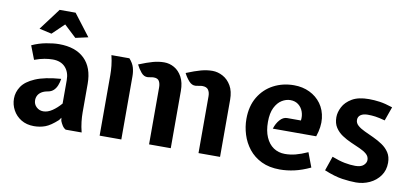

<svg xmlns="http://www.w3.org/2000/svg" viewBox="-70 -975 2612 1220"><g transform="rotate(10 1236.0 -365.0)"><path d="M195 13Q147 13 112.2 -8.2Q77.5 -29.5 58.8 -64Q40 -98.5 40 -138Q40 -179.5 64.5 -216.5Q89 -253.5 148.8 -279.2Q208.5 -305 314 -313Q310.5 -289.5 302.5 -269.8Q294.5 -250 280.8 -237Q267 -224 246 -220Q221 -216 205 -206Q189 -196 181.5 -181.8Q174 -167.5 174 -151Q174 -125 192.5 -107.5Q211 -90 237 -90Q265.5 -90 294.8 -109.8Q324 -129.5 350 -160V-311Q350 -363 321.2 -394Q292.5 -425 240 -425Q215.5 -425 187 -420Q158.5 -415 123 -402L89 -490Q133.5 -510.5 180.8 -519.2Q228 -528 263 -528Q369.5 -528 427.2 -472Q485 -416 485 -311V-126Q485 -98.5 488.5 -67Q492 -35.5 501 0H398Q384.5 -7.5 375.8 -21.2Q367 -35 361 -50L358 -70L346 -53Q301 -12 267.2 0.5Q233.5 13 195 13ZM203 -585 123 -603 228 -743H331L438 -603L357 -585L279 -658Z M1255 0V-367Q1255 -392 1244 -408Q1233 -424 1205 -424Q1196 -424 1185.5 -421.5Q1175 -419 1162 -418Q1138 -416.5 1118.8 -438.2Q1099.5 -460 1086 -487Q1141 -509.5 1179 -519.8Q1217 -530 1252 -530Q1286.5 -530 1319.2 -512.5Q1352 -495 1373 -459.2Q1394 -423.5 1394 -369V0ZM617 0V-391Q617 -419 613.8 -450.5Q610.5 -482 602 -517H718Q742 -490 749.5 -463.5Q757 -437 757 -407V0ZM936 0V-367Q936 -392 926.8 -408Q917.5 -424 892 -424Q883 -424 874 -422Q865 -420 853 -419Q829 -417.5 810.8 -439.2Q792.5 -461 779 -488Q833 -510 869.5 -520Q906 -530 941 -530Q975.5 -530 1006.2 -512.5Q1037 -495 1056.5 -459.2Q1076 -423.5 1076 -369V0Z M1781 13Q1712.5 13 1662.5 -11.2Q1612.5 -35.5 1580.2 -76.2Q1548 -117 1532.5 -166.8Q1517 -216.5 1517 -267Q1517 -349.5 1552.2 -408.5Q1587.5 -467.5 1647 -498.8Q1706.5 -530 1779 -530Q1834.5 -530 1879.8 -508.2Q1925 -486.5 1953.8 -447Q1982.5 -407.5 1988.8 -353.5Q1995 -299.5 1973 -235H1693Q1703.5 -269.5 1724.5 -293.2Q1745.5 -317 1771 -317H1860Q1864 -347.5 1854.5 -374Q1845 -400.5 1823.8 -416.8Q1802.5 -433 1772 -433Q1744.5 -433 1717.5 -416.5Q1690.5 -400 1672.8 -364.5Q1655 -329 1655 -272Q1655 -214.5 1672.8 -173.8Q1690.5 -133 1722.2 -111.5Q1754 -90 1796 -90Q1830.5 -90 1864.5 -98.8Q1898.5 -107.5 1942 -127L1977 -34Q1923 -8.5 1875.2 2.2Q1827.5 13 1781 13Z M2272 10Q2233 10 2183 2.8Q2133 -4.5 2066 -32L2098 -125Q2144.5 -107 2181 -100Q2217.5 -93 2249 -93Q2286 -93 2303 -108.8Q2320 -124.5 2320 -143Q2320 -165.5 2302.5 -180.8Q2285 -196 2257.5 -208.2Q2230 -220.5 2199 -234Q2168 -247.5 2140.5 -265.8Q2113 -284 2095.5 -310.8Q2078 -337.5 2078 -377Q2078 -409 2095.8 -443.5Q2113.5 -478 2154 -502Q2194.5 -526 2263 -526Q2297 -526 2332.5 -521Q2368 -516 2416 -500L2384 -410Q2345 -420.5 2321.2 -423.8Q2297.5 -427 2272 -427Q2243.5 -427 2226.8 -415.5Q2210 -404 2210 -383Q2210 -362 2227.5 -346.8Q2245 -331.5 2272.5 -318.8Q2300 -306 2331 -291.8Q2362 -277.5 2389.5 -259Q2417 -240.5 2434.5 -213.8Q2452 -187 2452 -148Q2452 -99.5 2426.5 -64Q2401 -28.5 2359.8 -9.2Q2318.5 10 2272 10Z"/></g></svg>

Font: Expletus Sans
Style: Bold
Weight: 700
Version: Version 7.500